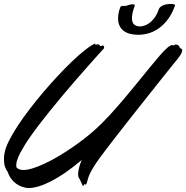

<svg xmlns="http://www.w3.org/2000/svg" viewBox="-35 -925 937 966"><path d="M484.9 -678.2Q474.1 -666.5 453.4 -643.6Q432.6 -620.6 405.5 -589.8Q378.4 -559.1 346.7 -522.7Q314.9 -486.3 282.2 -447.3Q249.5 -408.2 217.8 -368.9Q186 -329.6 158.4 -293.5Q130.9 -257.3 109.4 -225.8Q87.9 -194.3 76.2 -171.9Q73.2 -167 68.4 -158.4Q63.5 -149.9 58.8 -139.4Q54.2 -128.9 50.5 -117.2Q46.9 -105.5 46.9 -94.2Q46.9 -90.8 46.9 -88.4Q46.9 -85.9 47.9 -83Q58.6 -69.8 83 -69.8Q103.5 -69.8 131.1 -78.6Q158.7 -87.4 190.4 -102.3Q222.2 -117.2 256.3 -137.2Q290.5 -157.2 323.7 -179.9Q356.9 -202.6 387.7 -226.3Q418.5 -250 443.8 -272.9Q476.6 -302.2 512.7 -341.3Q548.8 -380.4 584.7 -422.6Q620.6 -464.8 654.8 -507.1Q689 -549.3 718.3 -585.2Q747.6 -621.1 770.3 -647.2Q793 -673.3 806.2 -684.1Q816.4 -692.9 822.3 -695.6Q828.1 -698.2 831.1 -698.2Q833.5 -698.2 835 -697.5Q836.4 -696.8 837.9 -696.8Q840.8 -696.8 843.5 -699Q846.2 -701.2 849.1 -701.2Q856 -701.2 862.5 -696.5Q869.1 -691.9 869.1 -685.1Q869.1 -683.6 871.1 -682.9Q873 -682.1 875.5 -681.2Q877.9 -680.2 879.9 -677.7Q881.8 -675.3 881.8 -670.9Q881.8 -664.1 875.2 -652.3Q868.7 -640.6 850.1 -618.2Q841.8 -607.9 823.2 -585Q804.7 -562 779.8 -530.8Q754.9 -499.5 725.1 -461.9Q695.3 -424.3 664.3 -385.3Q633.3 -346.2 603 -307.6Q572.8 -269 546.6 -235.4Q520.5 -201.7 500.2 -175Q480 -148.4 469.2 -133.8Q447.3 -104 435.1 -83.7Q422.9 -63.5 416.5 -49.6Q410.2 -35.6 407.7 -26.1Q405.3 -16.6 402.8 -7.8Q400.4 -1 398.9 1.5Q397.5 3.9 396 3.9Q393.6 3.9 392.6 2.4Q391.6 1 390.1 1Q389.6 1 388.2 3.9Q386.7 6.8 385.7 9Q384.8 11.2 383.8 11.2Q382.3 11.2 379.9 6.8Q377.4 2.4 373 -8.8Q368.7 -19 366 -23.4Q363.3 -27.8 362.1 -30Q360.8 -32.2 360.1 -33.4Q359.4 -34.7 358.9 -39.1Q358.9 -40.5 358.4 -42.5Q357.9 -44.4 357.9 -46.9Q357.9 -62 362.8 -81.3Q367.7 -100.6 376 -120.1Q333 -83.5 293.9 -56.6Q254.9 -29.8 221.2 -12.7Q187.5 4.4 159.4 12.7Q131.3 21 109.9 21Q104.5 21 100.1 20.5Q95.7 20 91.8 19Q73.7 15.1 59.3 7.3Q44.9 -0.5 33.9 -11.2Q22.9 -22 15.4 -34.4Q7.8 -46.9 3.9 -60.1Q-4.4 -70.8 -9.8 -85.9Q-15.1 -101.1 -15.1 -123Q-15.1 -137.2 -12.2 -154.8Q-7.8 -180.7 9.8 -215.8Q27.3 -251 53.7 -291.3Q80.1 -331.5 113.3 -375Q146.5 -418.5 182.6 -460.9Q218.8 -503.4 255.4 -542.7Q292 -582 325.4 -614Q358.9 -646 387.2 -668.9Q415.5 -691.9 434.1 -701.2L442.9 -706.1Q443.8 -706.1 443.8 -704.1V-702.1Q443.8 -700.2 445.8 -700.2Q448.2 -700.2 451.7 -701.2Q455.1 -702.1 458 -702.1Q463.4 -702.1 465.8 -698.2Q468.3 -692.9 471.2 -692.9Q473.6 -692.9 475.8 -694.3Q478 -695.8 481.9 -695.8Q485.8 -695.8 487.3 -693.4Q488.8 -690.9 488.8 -687Q488.8 -684.6 488 -682.1Q487.3 -679.7 484.9 -678.2ZM570.8 -890.1Q573.2 -895 582 -895H590.8Q593.8 -895 596.7 -895.3Q599.6 -895.5 603 -897Q609.9 -899.4 617.9 -901.4Q626 -903.3 631.8 -903.3Q643.1 -903.3 643.1 -897.9V-896Q635.3 -876.5 632.1 -860.8Q628.9 -845.2 628.9 -834Q628.9 -810.5 640.4 -801.3Q651.9 -792 669.9 -792Q677.2 -792 689.5 -795.4Q701.7 -798.8 715.3 -808.3Q729 -817.9 742.2 -835.2Q755.4 -852.5 764.6 -880.4Q767.6 -886.7 774.2 -891.6Q780.8 -896.5 788.8 -899.4Q796.9 -902.3 805.7 -903.8Q814.5 -905.3 821.8 -905.3Q831.1 -905.3 838.4 -903.8Q845.7 -902.3 845.7 -898.9Q845.7 -898.4 845.5 -897.9Q845.2 -897.5 845.2 -896.5Q844.7 -895.5 844.7 -895Q830.6 -855.5 809.8 -827.9Q789.1 -800.3 764.6 -783Q740.2 -765.6 713.6 -757.8Q687 -750 660.6 -750Q640.6 -750 622.1 -754.2Q603.5 -758.3 589.6 -768.1Q575.7 -777.8 567.4 -793.5Q559.1 -809.1 559.1 -832Q559.1 -844.2 561.5 -858.6Q564 -873 570.8 -890.1Z"/></svg>

Font: Oregano
Style: Italic
Weight: 400
Italic angle: -12°
Designer: Astigmatic (AOETI)
Foundry: Astigmatic (AOETI)
Version: Version 1.000